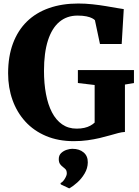

<svg xmlns="http://www.w3.org/2000/svg" viewBox="-20 -772 772 1065"><path d="M389.5 11Q303.5 11 235.8 -17.5Q168 -46 121 -97.2Q74 -148.5 49.5 -217Q25 -285.5 25 -365Q25 -459 52 -531.2Q79 -603.5 129.5 -652.8Q180 -702 252 -727.2Q324 -752.5 414 -752.5Q454 -752.5 493 -748.2Q532 -744 566.5 -738.2Q601 -732.5 627 -727.8Q653 -723 666.5 -721.5L655 -528H534.5L506.5 -660Q502 -665 490.8 -671Q479.5 -677 459.8 -681.2Q440 -685.5 410 -685.5Q351 -685.5 309.5 -650.8Q268 -616 246 -547.8Q224 -479.5 224 -379Q224 -309 235 -250.5Q246 -192 268.2 -149Q290.5 -106 324.8 -82.2Q359 -58.5 405 -58.5Q429 -58.5 447.8 -62.8Q466.5 -67 480.8 -74.8Q495 -82.5 505 -92V-300.5L412 -311.5V-383.5H723V-311.5L673 -303V-40Q657 -39.5 636 -34Q615 -28.5 589.2 -21Q563.5 -13.5 532.5 -6.2Q501.5 1 465.8 6Q430 11 389.5 11ZM467 129Q466.5 161.5 449.5 190.2Q432.5 219 408.8 240.2Q385 261.5 365 272.5H363L317.5 251L315.5 243.5Q328 238.5 339.2 220Q350.5 201.5 350.5 190.5Q350.5 174.5 343.8 167.2Q337 160 330 155Q322 149.5 314 139.2Q306 129 306 110.5Q306 89.5 319.2 77Q332.5 64.5 350 59Q367.5 53.5 379 53.5H382.5Q420 53.5 443.8 73.5Q467.5 93.5 467 129Z"/></svg>

Font: Merriweather Light 18pt Black
Style: Regular
Weight: 900
Version: Version 2.100